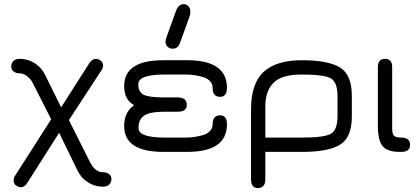

<svg xmlns="http://www.w3.org/2000/svg" viewBox="-20 -746 2052 943"><path d="M451.2 -457C438.8 -457 427.7 -449.5 418 -434.6L280.3 -218.8L203.1 -375C191.4 -400.4 174.2 -420.4 151.4 -435.1C128.6 -449.7 104.2 -457 78.1 -457C62.5 -457 51.4 -453.1 44.9 -445.3C38.4 -437.5 35.2 -429 35.2 -419.9C35.2 -409.5 39.1 -401.2 46.9 -395C54.7 -388.8 65.1 -385.7 78.1 -385.7C89.2 -385.7 100.9 -381 113.3 -371.6C125.7 -362.1 135.1 -350.6 141.6 -336.9L231.4 -160.2L55.7 114.3C49.8 122.7 46.9 131.2 46.9 139.6C46.9 151.4 51.1 160 59.6 165.5C68 171.1 75.8 173.8 83 173.8C94.7 173.8 105.5 166 115.2 150.4L270.5 -93.8L359.4 88.9C371.1 114.3 388.3 134.3 411.1 148.9C433.9 163.6 458.3 170.9 484.4 170.9C500 170.9 511.1 167 517.6 159.2C524.1 151.4 527.3 142.9 527.3 133.8C527.3 123.4 523.4 115.1 515.6 108.9C507.8 102.7 497.4 99.6 484.4 99.6C459 99.6 437.8 82.4 420.9 47.9L318.4 -156.2L477.5 -399.4C483.4 -407.9 486.3 -416.3 486.3 -424.8C486.3 -433.9 482.4 -441.6 474.6 -447.8C466.8 -453.9 459 -457 451.2 -457Z M881.8 -725.6C865.6 -725.6 853.2 -714.8 844.7 -693.4L796.9 -560.5C794.3 -553.4 793 -546.9 793 -541C793 -530.6 796.4 -522.3 803.2 -516.1C810.1 -509.9 818.4 -506.8 828.1 -506.8C845.7 -506.8 857.7 -516.6 864.3 -536.1L912.1 -668C914.1 -674.5 915 -681.3 915 -688.5C915 -698.9 911.9 -707.7 905.8 -714.8C899.6 -722 891.6 -725.6 881.8 -725.6ZM852.5 -197.3C882.5 -197.3 897.5 -208.3 897.5 -230.5C897.5 -255.2 882.5 -267.6 852.5 -267.6H785.2C736.3 -267.6 703.1 -272 685.5 -280.8C668 -289.6 659.2 -307 659.2 -333C659.2 -364.3 702.5 -379.9 789.1 -379.9H892.6C904.9 -379.9 917.5 -379.1 930.2 -377.4C942.9 -375.8 956.9 -373 972.2 -369.1C987.5 -365.2 1000 -358.6 1009.8 -349.1C1019.5 -339.7 1024.4 -328.1 1024.4 -314.5C1024.4 -285.2 1036.5 -270.5 1060.5 -270.5C1083.3 -270.5 1094.7 -285.2 1094.7 -314.5C1094.7 -404.9 1029.6 -450.2 899.4 -450.2H782.2C654 -450.2 589.8 -407.9 589.8 -323.2C589.8 -278.3 606.1 -247.1 638.7 -229.5C606.1 -206.7 589.8 -172.5 589.8 -127C589.8 -42.3 654 0 782.2 0H899.4C1029.6 0 1094.7 -45.2 1094.7 -135.7C1094.7 -165 1083.3 -179.7 1060.5 -179.7C1036.5 -179.7 1024.4 -165 1024.4 -135.7C1024.4 -122.1 1019.5 -110.5 1009.8 -101.1C1000 -91.6 987.5 -85 972.2 -81.1C956.9 -77.1 942.9 -74.4 930.2 -72.8C917.5 -71.1 904.9 -70.3 892.6 -70.3H789.1C703.1 -70.3 660.2 -85.9 660.2 -117.2C660.2 -146.5 669.9 -167.2 689.5 -179.2C709 -191.2 740.9 -197.3 785.2 -197.3Z M1461.9 -379.9C1533.5 -379.9 1580.7 -373.9 1603.5 -361.8C1626.3 -349.8 1637.7 -320.3 1637.7 -273.4V-176.8C1637.7 -129.9 1626.5 -100.4 1604 -88.4C1581.5 -76.3 1535.2 -70.3 1464.8 -70.3H1283.2V-226.6C1283.2 -273.4 1296.2 -310.7 1322.3 -338.4C1348.3 -366 1394.9 -379.9 1461.9 -379.9ZM1461.9 -450.2C1379.2 -450.2 1317.1 -431.3 1275.4 -393.6C1233.7 -355.8 1212.9 -293.9 1212.9 -208V133.8C1212.9 163.1 1224 177.7 1246.1 177.7C1270.8 177.7 1283.2 163.1 1283.2 133.8V0H1464.8C1550.1 0 1612 -11.9 1650.4 -35.6C1688.8 -59.4 1708 -105.5 1708 -173.8V-276.4C1708 -344.7 1688.6 -390.8 1649.9 -414.6C1611.2 -438.3 1548.5 -450.2 1461.9 -450.2Z M1950.2 0C1979.5 0 1994.1 -11.4 1994.1 -34.2C1994.1 -58.3 1979.5 -70.3 1950.2 -70.3C1932.6 -70.3 1920.9 -73.4 1915 -79.6C1909.2 -85.8 1906.2 -97.7 1906.2 -115.2V-416C1906.2 -443.4 1894.5 -457 1871.1 -457C1847.7 -457 1835.9 -443.4 1835.9 -416V-127C1835.9 -81.4 1843.4 -48.8 1858.4 -29.3C1873.4 -9.8 1901.7 0 1943.4 0Z"/></svg>

Font: Jura
Style: DemiBold
Weight: 600
Version: Version 2.5.1